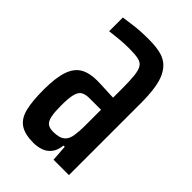

<svg xmlns="http://www.w3.org/2000/svg" viewBox="-168 -581 652 652"><g transform="rotate(45 158.0 -255.0)"><path d="M120 8Q79 8 56.5 -7Q34 -22 25.5 -55Q17 -88 17 -145Q17 -201 28 -234Q39 -267 62.5 -281Q86 -295 124 -295Q133 -295 144 -294.5Q155 -294 166 -293.5Q177 -293 186.5 -292.5Q196 -292 203 -292V-336Q203 -374 200.5 -396.5Q198 -419 191 -430.5Q184 -442 168 -445.5Q152 -449 124 -449Q102 -449 84.5 -447.5Q67 -446 54.5 -444.5Q42 -443 34 -442V-508Q48 -510 78 -514Q108 -518 149 -518Q178 -518 200.5 -513.5Q223 -509 238.5 -497Q254 -485 264 -465Q274 -445 278.5 -415Q283 -385 283 -344V0H209L205 -58H199Q196 -32 184 -17.5Q172 -3 155 2.5Q138 8 120 8ZM142 -66Q155 -66 167 -69Q179 -72 188 -81.5Q197 -91 200 -111Q203 -134 203 -153.5Q203 -173 203 -199V-234H148Q130 -234 118.5 -228Q107 -222 102 -203.5Q97 -185 97 -149Q97 -118 100.5 -100Q104 -82 113 -74Q122 -66 142 -66Z"/></g></svg>

Font: Saira UltraCondensed SemiBold
Style: Regular
Weight: 600
Width: 1
Designer: Hector Gatti with collaboration of the Omnibus-Type team
Foundry: Omnibus-Type
Version: Version 1.101